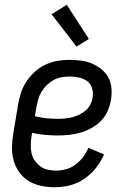

<svg xmlns="http://www.w3.org/2000/svg" viewBox="-20 -780 540 808"><path d="M210 8Q181 8 152.5 2Q124 -4 101 -18Q78 -32 61.5 -54.5Q45 -77 37.5 -104Q30 -131 30.5 -160.5Q31 -190 36 -219L56 -339Q60 -364 68 -389Q76 -414 91 -436.5Q106 -459 126 -477.5Q146 -496 170.5 -507.5Q195 -519 220 -523.5Q245 -528 270 -528Q295 -528 319.5 -525Q344 -522 366 -513Q388 -504 406 -489.5Q424 -475 435.5 -454.5Q447 -434 449 -409.5Q451 -385 447 -360Q443 -336 433 -313Q423 -290 405.5 -272Q388 -254 365.5 -241.5Q343 -229 319 -222Q295 -215 271 -212.5Q247 -210 224 -210Q196 -210 168.5 -212.5Q141 -215 115 -221L113 -208Q110 -190 109.5 -171.5Q109 -153 112.5 -136Q116 -119 126 -104.5Q136 -90 149.5 -80Q163 -70 180.5 -66Q198 -62 217 -62Q237 -62 258.5 -68Q280 -74 298 -87.5Q316 -101 330 -119.5Q344 -138 352 -158L418 -130Q405 -100 383.5 -73Q362 -46 334 -27Q306 -8 274 0Q242 8 210 8ZM224 -280Q239 -280 254.5 -281.5Q270 -283 285 -287Q300 -291 314.5 -298Q329 -305 341.5 -316Q354 -327 361 -341.5Q368 -356 370 -371Q373 -391 367 -410Q361 -429 345.5 -439.5Q330 -450 310.5 -454Q291 -458 271 -458Q254 -458 236.5 -454.5Q219 -451 204 -442.5Q189 -434 176 -421Q163 -408 154 -392.5Q145 -377 140.5 -360.5Q136 -344 133 -328L127 -291Q150 -285 174.5 -282.5Q199 -280 224 -280ZM302 -584 197 -720 261 -760 354 -616Z"/></svg>

Font: Iosevka
Style: Italic
Weight: 400
Italic angle: -9°
Monospace: yes
Designer: Belleve Invis
Foundry: Belleve Invis
Version: Version 32.5.0; ttfautohint (v1.8.4)